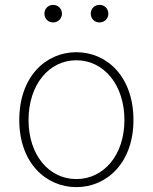

<svg xmlns="http://www.w3.org/2000/svg" viewBox="-20 -754 626 787"><path d="M293 13C419 13 527 -88 527 -262C527 -439 419 -540 293 -540C167 -540 59 -439 59 -262C59 -88 167 13 293 13ZM293 -20C181 -20 97 -118 97 -262C97 -407 181 -507 293 -507C405 -507 490 -407 490 -262C490 -118 405 -20 293 -20ZM198 -662C218 -662 234 -678 234 -698C234 -718 218 -734 198 -734C177 -734 162 -718 162 -698C162 -678 177 -662 198 -662ZM388 -662C409 -662 424 -678 424 -698C424 -718 409 -734 388 -734C367 -734 352 -718 352 -698C352 -678 367 -662 388 -662Z"/></svg>

Font: Noto Sans Japanese Thin
Style: Regular
Weight: 100
Designer: Ryoko NISHIZUKA (kana & ideographs); Paul D. Hunt (Latin, Greek & Cyrillic); Wenlong ZHANG (bopomofo); Sandoll Communica
Foundry: Adobe Systems Incorporated
Version: Version 1.000;PS 1;hotconv 1.0.78;makeotf.lib2.5.61930